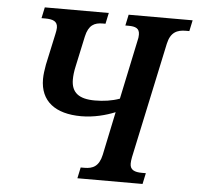

<svg xmlns="http://www.w3.org/2000/svg" viewBox="-51 -767 844 819"><g transform="rotate(5 370.5 -357.0)"><path d="M310 0H589L599 -47H582C551 -47 531 -55 531 -82C531 -89 532 -99 534 -109L640 -605C651 -655 679 -667 716 -667H731L741 -714H467L457 -667H470C501 -667 518 -660 518 -633C518 -625 517 -615 514 -605L461 -354C428 -342 392 -337 355 -337C287 -337 254 -362 254 -418C254 -434 256 -453 261 -475L289 -605C300 -655 325 -667 360 -667H372L382 -714H108L98 -667H114C146 -667 167 -660 167 -632C167 -624 165 -614 163 -605L134 -471C130 -448 127 -428 127 -409C127 -314 192 -265 303 -265C357 -265 409 -279 448 -295L409 -109C398 -59 372 -47 336 -47H320Z"/></g></svg>

Font: Noto Serif Condensed SemiBold
Style: Italic
Weight: 600
Width: 3
Italic angle: -12°
Designer: Monotype Design Team
Foundry: Monotype Imaging Inc.
Version: Version 2.014